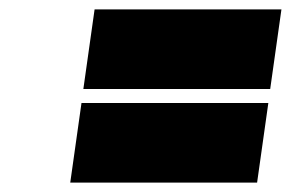

<svg xmlns="http://www.w3.org/2000/svg" viewBox="-20 -502 648 410"><path d="M158 -312H557L581 -482H182ZM130 -112H529L553 -282H154Z"/></svg>

Font: Unageo
Style: Black-Italic
Weight: 900
Designer: Richard Sepsi
Foundry: Richard Sepsi
Version: Version 2.000